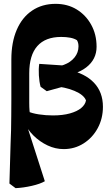

<svg xmlns="http://www.w3.org/2000/svg" viewBox="-20 -755 575 998"><path d="M61 223 29 199 35 -7Q37 -43 37.5 -78Q38 -113 38.5 -152Q39 -191 39 -238V-446Q39 -535 67 -600Q95 -665 147 -700Q199 -735 269 -735Q331 -735 378.5 -706Q426 -677 454 -626.5Q482 -576 482 -512Q482 -446 428 -404.5Q374 -363 283 -360L234 -406Q277 -405 312 -418Q347 -431 367.5 -456.5Q388 -482 388 -514Q388 -533 380 -546Q366 -555 345 -559Q324 -563 298 -563Q216 -563 174 -515.5Q132 -468 132 -374V-220Q132 -197 133.5 -180Q135 -163 137 -149L114 -121L213 187Q189 201 145.5 211Q102 221 61 223ZM311 20Q268 20 227.5 1Q187 -18 154 -50.5Q121 -83 102 -127L125 -176Q146 -166 182 -160.5Q218 -155 255 -155Q306 -155 343.5 -165.5Q381 -176 402 -193.5Q423 -211 427 -233Q416 -262 367.5 -282.5Q319 -303 252 -308L333 -393Q422 -374 468.5 -325Q515 -276 515 -200Q515 -139 488 -89Q461 -39 414.5 -9.5Q368 20 311 20ZM223 -281 191 -304Q184 -330 182 -363.5Q180 -397 184 -423L350 -412L368 -321Z"/></svg>

Font: Eczar
Style: Bold
Weight: 700
Designer: Vaibhav Singh
Foundry: Rosetta Type Foundry
Version: Version 2.000